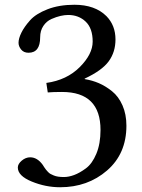

<svg xmlns="http://www.w3.org/2000/svg" viewBox="-20 -776 598 808"><path d="M267 -713Q252 -713 234.5 -709Q217 -705 196.5 -696Q176 -687 162.5 -667Q149 -647 149 -619Q149 -554 100 -554Q80 -554 69 -567.5Q58 -581 58 -596Q58 -614 70 -638.5Q82 -663 106.5 -690.5Q131 -718 180 -737Q229 -756 293 -756Q380 -756 428 -708Q466 -669 466 -610Q466 -557 437.5 -518Q409 -479 336 -445L337 -443Q368 -438 396 -426Q424 -414 451.5 -392Q479 -370 495.5 -332.5Q512 -295 512 -247Q512 -129 430.5 -58.5Q349 12 233 12Q172 12 113.5 -12Q55 -36 55 -71Q55 -86 71.5 -100Q88 -114 107 -114Q137 -114 160 -82Q161 -80 166 -72.5Q171 -65 173.5 -62Q176 -59 181.5 -53Q187 -47 192.5 -44Q198 -41 206.5 -37.5Q215 -34 225.5 -32.5Q236 -31 249 -31Q269 -31 292 -39.5Q315 -48 341.5 -67.5Q368 -87 385.5 -129Q403 -171 403 -229Q403 -389 241 -389Q202 -389 181 -387L175 -427Q261 -439 315.5 -493.5Q370 -548 370 -601Q370 -657 340.5 -685Q311 -713 267 -713Z"/></svg>

Font: Indiction Unicode
Style: Normal
Weight: 500
Version: Version 1.1